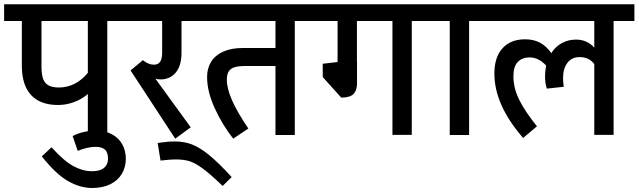

<svg xmlns="http://www.w3.org/2000/svg" viewBox="-29 -644 3047 916"><path d="M581.5 -543.9H482.9V0H390.1V-195.3Q360.8 -170.4 323.7 -156.7Q286.6 -143.1 248 -143.1Q163.1 -143.1 119.1 -190.7Q75.2 -238.3 75.2 -331.1V-543.9H-9.3V-623.5H581.5ZM390.1 -543.9H168.9V-325.7Q168.9 -290.5 176.3 -269Q183.6 -247.6 201.7 -237.1Q219.7 -226.6 252 -226.6Q292 -226.6 326.9 -244.4Q361.8 -262.2 390.1 -296.4Z M426.8 -21Q472.7 -21 505.4 -3.2Q538.1 14.6 554.7 45.2Q571.3 75.7 571.3 113.3Q571.3 153.3 552.5 185.1Q533.7 216.8 497.3 234.9Q460.9 252.9 410.6 252.9Q353 252.9 295.2 219.7Q237.3 186.5 170.4 102.1L216.8 58.6Q275.9 124 320.8 148.4Q365.7 172.9 409.7 172.9Q448.2 172.9 467.3 157Q486.3 141.1 486.3 113.3Q486.3 82.5 471.4 69.6Q456.5 56.6 427.2 56.6Q389.6 56.6 341.8 75.7L317.4 4.9Q343.3 -8.3 372.3 -14.6Q401.4 -21 426.8 -21Z M737.3 -265.1Q723.1 -265.1 712.4 -268.6L880.9 -36.6L807.1 17.6L593.8 -308.1L652.8 -356.9Q679.2 -335.4 705.1 -335.4Q726.1 -335.4 735.4 -349.9Q744.6 -364.3 744.6 -394V-543.9H564.5V-623.5H935.1V-543.9H836.9V-392.6Q836.9 -330.1 809.3 -297.6Q781.7 -265.1 737.3 -265.1Z M1076.2 200.7 1033.2 243.2Q974.6 186.5 938.2 159.9Q901.9 133.3 874.8 125Q847.7 116.7 811.5 116.7Q793.5 116.7 775.4 118.2Q757.3 119.6 736.8 122.1L723.1 38.1L734.4 36.6Q756.8 33.7 772 32.2Q787.1 30.8 805.2 30.8Q848.6 30.8 885.7 44.7Q922.9 58.6 967.8 95Q1012.7 131.3 1076.2 200.7Z M1476.1 -543.9H1377.4V0H1285.2V-329.1H1141.6Q1109.9 -329.1 1090.8 -323.5Q1071.8 -317.9 1062.5 -303.7Q1053.2 -289.6 1053.2 -263.2Q1053.2 -223.1 1077.4 -167Q1101.6 -110.8 1155.8 -30.8L1083.5 17.6Q1030.3 -50.8 994.6 -129.4Q959 -208 959 -276.9Q959 -319.3 979 -350.6Q999 -381.8 1037.4 -398.4Q1075.7 -415 1128.9 -415H1285.2V-543.9H918V-623.5H1476.1Z M2034.7 -543.9H1935.5V-0.5H1843.3V-543.9H1673.8V-350.6H1674.3V-245.6Q1674.3 -213.9 1658.2 -196.3Q1642.1 -178.7 1599.1 -178.2L1510.7 -276.4V-339.8L1581.5 -348.1V-543.9H1459V-623.5H2034.7Z M2307.6 -543.9H2209V0H2116.7V-543.9H2017.6V-623.5H2307.6Z M2997.6 -543.9H2898.4V-0.5H2806.2V-338.4Q2781.2 -371.6 2736.3 -371.6Q2698.7 -371.6 2678 -344.2Q2657.2 -316.9 2657.2 -271.5Q2657.2 -255.9 2660.6 -230L2580.1 -221.2Q2571.3 -245.1 2571.3 -280.3Q2571.3 -305.7 2576.7 -331.1Q2540.5 -370.1 2497.6 -370.1Q2462.9 -370.1 2441.7 -348.9Q2420.4 -327.6 2420.4 -279.3Q2420.4 -224.1 2448.2 -167.7Q2476.1 -111.3 2532.7 -41.5L2466.8 14.2Q2329.6 -143.1 2329.6 -293Q2329.6 -371.1 2368.4 -413.8Q2407.2 -456.5 2476.6 -456.5Q2516.1 -456.5 2546.6 -440.7Q2577.1 -424.8 2601.1 -390.6Q2620.6 -421.4 2651.1 -438.2Q2681.6 -455.1 2719.7 -455.1Q2745.6 -455.1 2768.1 -445.1Q2790.5 -435.1 2806.2 -416.5V-543.9H2290.5V-623.5H2997.6Z"/></svg>

Font: Varta SemiBold
Style: Regular
Weight: 600
Designer: Joana Correia, Viktoriya Grabowska, Eben Sorkin
Foundry: Sorkin Type
Version: Version 1.003; ttfautohint (v1.3) -l 8 -r 24 -G 200 -x 12 -H